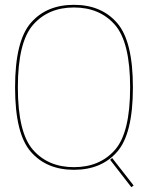

<svg xmlns="http://www.w3.org/2000/svg" viewBox="-20 -700 636 796"><path d="M524.5 76 534 69 445 -45 436.5 -37.5ZM286.5 4Q400.5 4 465.8 -70.8Q531 -145.5 531 -337.5Q531 -529 465.8 -604.5Q400.5 -680 286.5 -680Q172.5 -680 107.5 -604.8Q42.5 -529.5 42.5 -337.5Q42.5 -145.5 107.8 -70.8Q173 4 286.5 4ZM286.5 -7Q180 -7 117 -78.5Q54 -150 54 -337.5Q54 -525 117 -597Q180 -669 286.5 -669Q393.5 -669 456.5 -597Q519.5 -525 519.5 -337.5Q519.5 -150 456.5 -78.5Q393.5 -7 286.5 -7Z"/></svg>

Font: Anybody Thin
Style: Regular
Weight: 100
Designer: Tyler Finck
Foundry: Etcetera Type Company
Version: Version 1.114;gftools[0.9.25]